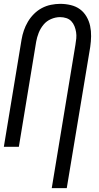

<svg xmlns="http://www.w3.org/2000/svg" viewBox="-20 -763 515 998"><path d="M249 215 372 -530Q375 -547 376.5 -563.5Q378 -580 375.5 -596Q373 -612 367 -627Q361 -642 350.5 -653Q340 -664 324.5 -669Q309 -674 292 -674Q269 -674 245.5 -664Q222 -654 206 -634.5Q190 -615 181 -592Q172 -569 168 -546L78 0H0L92 -557Q96 -581 104 -604.5Q112 -628 125 -650Q138 -672 156.5 -690.5Q175 -709 197.5 -721Q220 -733 245 -738Q270 -743 293 -743Q321 -743 348 -736.5Q375 -730 395.5 -715Q416 -700 429.5 -677Q443 -654 448.5 -628Q454 -602 453.5 -574.5Q453 -547 449 -519L327 215Z"/></svg>

Font: Iosevka QP
Style: Italic
Weight: 400
Italic angle: -9°
Designer: Belleve Invis
Foundry: Belleve Invis
Version: Version 20.0.0; ttfautohint (v1.8.4)